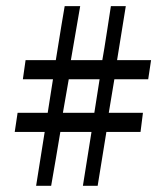

<svg xmlns="http://www.w3.org/2000/svg" viewBox="-20 -617 538 623"><path d="M184.1 -251H286.1L303.2 -359.9H203.1Q200.7 -344.2 193.6 -305.4Q186.5 -266.6 184.1 -251ZM460.9 -359.9H351.1L333 -251H443.8L436 -189H325.2Q320.8 -161.1 310.3 -96.9Q299.8 -32.7 296.9 -14.2H249L276.9 -189H175.8Q171.9 -166.5 161.4 -103.3Q150.9 -40 146 -14.2H97.2L125 -189H27.8L37.1 -251H134.8Q150.9 -353.5 151.9 -359.9H54.2L63 -421.9H161.1Q183.1 -559.1 189.9 -597.2H240.2L210 -421.9H312Q317.4 -451.2 328.4 -522.9Q339.4 -594.7 339.8 -597.2H388.2L359.9 -421.9H470.2Z"/></svg>

Font: Common Serif SemiBold
Style: Regular
Weight: 600
Designer: Philipp H. Poll, Khaled Hosny
Foundry: Stefan Peev, Context Ltd.
Version: Version 1.026